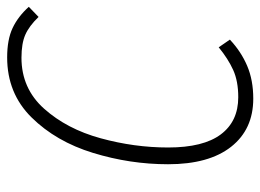

<svg xmlns="http://www.w3.org/2000/svg" viewBox="-118 -616 745 550"><g transform="rotate(-90 255.0 -341.5)"><path d="M510 -632 481 -604Q455 -631 430 -642Q405 -653 364 -653Q276 -653 218 -588Q160 -523 133.5 -426.5Q107 -330 107 -233Q107 -132 144.5 -82Q182 -32 251 -32Q297 -32 329 -46.5Q361 -61 394 -88L416 -56Q382 -24 341 -6.5Q300 11 247 11Q159 11 109 -52.5Q59 -116 59 -233Q59 -342 91.5 -448Q124 -554 193 -624Q262 -694 365 -694Q416 -694 449 -678.5Q482 -663 510 -632Z"/></g></svg>

Font: Fira Sans Extra Condensed ExtraLight
Style: Italic
Weight: 275
Width: 3
Italic angle: -8°
Designer: Carrois Corporate & Edenspiekermann AG
Foundry: Carrois Corporate GbR & Edenspiekermann AG
Version: Version 4.203